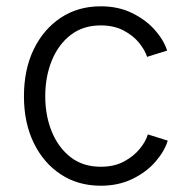

<svg xmlns="http://www.w3.org/2000/svg" viewBox="-20 -573 599 603"><path d="M296.4 10.3Q225.1 10.3 170.9 -25.4Q116.7 -61 85.9 -124.3Q55.2 -187.5 55.2 -270.5Q55.2 -354.5 85.9 -418Q116.7 -481.4 170.9 -517.3Q225.1 -553.2 296.4 -553.2Q351.6 -553.2 394.5 -532.2Q437.5 -511.2 465.8 -479.5Q494.1 -447.8 504.9 -414.1L441.9 -394.5Q435.5 -415 417.2 -438Q398.9 -460.9 368.4 -477.1Q337.9 -493.2 296.4 -493.2Q240.7 -493.2 201.9 -463.1Q163.1 -433.1 142.6 -382.6Q122.1 -332 122.1 -270.5Q122.1 -210 142.6 -159.7Q163.1 -109.4 201.9 -79.3Q240.7 -49.3 296.4 -49.3Q338.9 -49.3 369.6 -65.9Q400.4 -82.5 419.4 -106.2Q438.5 -129.9 444.3 -150.9L506.8 -131.3Q496.6 -97.7 468 -64.9Q439.5 -32.2 395.8 -11Q352.1 10.3 296.4 10.3Z"/></svg>

Font: Inter Light
Style: Regular
Weight: 300
Designer: Rasmus Andersson
Foundry: rsms
Version: Version 4.000;git-a52131595